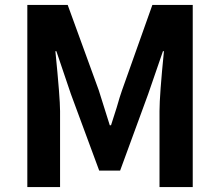

<svg xmlns="http://www.w3.org/2000/svg" viewBox="-20 -760 894 780"><path d="M91 -740H255L381 -394L426 -251H431L454 -323Q467 -369 476 -394L599 -740H763V0H628V-309Q628 -372 646 -552H642L582 -378L468 -67H383L268 -378L209 -552H205Q224 -362 224 -309V0H91Z"/></svg>

Font: `nÑOS-|
Style: Bold
Weight: 700
Designer: Ryoko NISHIZUKA ¬âXZm¬º[P (kana & ideographs); Paul D. Hunt (Latin, Greek & Cyrillic); Wenlong ZHANG _ e¬á¬ü¬ô (bopomof
Foundry: Adobe Systems Incorporated
Version: Version 1.00 June 24, 2014, initial release